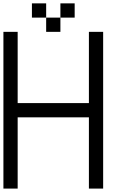

<svg xmlns="http://www.w3.org/2000/svg" viewBox="-20 -1103 707 1123"><path d="M0 0V-916.7H83.3V-500H500V-916.7H583.3V0H500V-416.7H83.3V0ZM250 -1000H333.3V-916.7H250ZM250 -1083.3V-1000H166.7V-1083.3ZM416.7 -1000H333.3V-1083.3H416.7Z"/></svg>

Font: Galmuri11 Regular
Style: Regular
Weight: 400
Designer: Minseo Lee (Quiple)
Version: Version 2.356;hotconv 1.1.0;makeotfexe 2.6.0 DEVELOPMENT